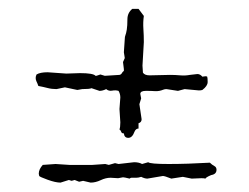

<svg xmlns="http://www.w3.org/2000/svg" viewBox="-20 -458 549 423"><path d="M425.8 -289.1 432.6 -290Q435.5 -290 436.5 -289.1Q437.5 -286.1 437.5 -277.3Q437.5 -268.6 425.8 -259.8Q422.9 -258.8 418 -258.8L386.7 -261.7L372.1 -257.8Q372.1 -257.8 346.7 -261.7Q342.8 -261.7 339.4 -260.3Q335.9 -258.8 331.1 -257.8Q326.2 -256.8 319.8 -257.3Q313.5 -257.8 301.3 -257.8Q289.1 -257.8 289.1 -251L291 -241.2L287.1 -228.5L292 -195.3Q292 -188.5 285.2 -186.5V-174.8Q279.3 -174.8 276.4 -168Q271.5 -154.3 262.7 -154.3Q253.9 -154.3 252.9 -164.1Q248 -164.1 247.1 -167.5Q246.1 -170.9 243.2 -172.9Q245.1 -177.7 245.1 -188.5L243.2 -217.8L245.1 -243.2Q245.1 -251 241.2 -257.8Q234.4 -259.8 227.1 -258.3Q219.7 -256.8 213.9 -261.7Q206.1 -257.8 199.2 -257.8L181.6 -263.7Q177.7 -261.7 161.1 -261.7L150.4 -259.8L123 -265.6L104.5 -261.7Q93.8 -261.7 84.5 -264.2Q75.2 -266.6 64.5 -268.6Q62.5 -274.4 60.5 -278.3Q58.6 -282.2 58.6 -286.1Q58.6 -290 60.5 -293.9Q68.4 -298.8 85 -298.8L126 -295.9L156.2 -296.9Q185.5 -296.9 190.4 -291H192.4L201.2 -293.9L210.9 -291L243.2 -293Q247.1 -293.9 248.5 -296.9Q250 -299.8 252.9 -301.8V-305.7L251 -321.3L254.9 -330.1L252.9 -342.8L254.9 -372.1Q254.9 -377 256.3 -380.4Q257.8 -383.8 259.3 -392.6Q260.7 -401.4 260.7 -415.5Q260.7 -429.7 271.5 -438.5H285.2L296.9 -422.9Q294.9 -409.2 295.9 -394.5Q296.9 -379.9 296.9 -365.2L293.9 -313.5L294.9 -297.9Q298.8 -292 309.6 -292L354.5 -293Q366.2 -293 377 -292Q387.7 -291 398.4 -293L415 -294.9Q420.9 -294.9 425.8 -289.1ZM306.6 -100.6Q310.5 -96.7 351.6 -96.7Q392.6 -96.7 442.4 -99.6Q447.3 -94.7 452.1 -92.3Q457 -89.8 457 -84Q457 -74.2 445.3 -72.3Q433.6 -67.4 432.6 -64.5Q429.7 -65.4 423.8 -65.4L402.3 -64.5L382.8 -68.4L357.4 -64.5Q342.8 -70.3 338.9 -70.3L304.7 -64.5Q298.8 -64.5 291 -68.4Q285.2 -66.4 280.3 -66.4H269.5Q267.6 -66.4 265.6 -64.5Q253.9 -67.4 251 -67.4L240.2 -65.4L223.6 -66.4Q212.9 -66.4 201.7 -61Q190.4 -55.7 179.7 -55.7L163.1 -59.6L154.3 -57.6L144.5 -61.5L137.7 -59.6L131.8 -61.5L113.3 -55.7Q102.5 -55.7 85 -62Q67.4 -68.4 66.4 -70.3L65.4 -75.2Q65.4 -85 74.2 -94.7L102.5 -96.7L132.8 -94.7H183.6L211.9 -96.7L219.7 -94.7L233.4 -98.6L241.2 -96.7L275.4 -100.6Q286.1 -100.6 293 -96.7Z"/></svg>

Font: Mountains of Christmas
Style: Regular
Weight: 400
Designer: Crystal Kluge
Foundry: Font Diner, Inc DBA Tart Workshop
Version: Version 1.002